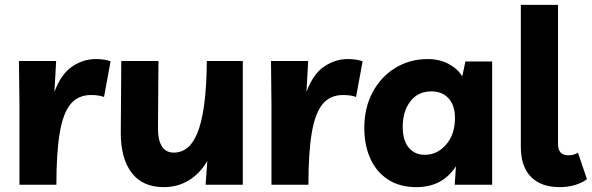

<svg xmlns="http://www.w3.org/2000/svg" viewBox="-20 -760 2435 790"><path d="M408 -361Q388 -369 354 -369Q302 -369 271 -332.5Q240 -296 226 -214.5Q212 -133 212 0H60V-330L58 -509H211L204 -382Q231 -455 276.5 -486Q322 -517 374 -517Q391 -517 405.5 -515Q420 -513 435 -508Z M654 10Q566 10 521 -50Q476 -110 477 -217L479 -509H632L630 -229Q630 -184 646 -158Q662 -132 696 -132Q725 -132 749 -150Q773 -168 791 -210Q809 -252 819.5 -325Q830 -398 831 -509H979V0H826L833 -98Q803 -46 757 -18Q711 10 654 10Z M1445 -361Q1425 -369 1391 -369Q1339 -369 1308 -332.5Q1277 -296 1263 -214.5Q1249 -133 1249 0H1097V-330L1095 -509H1248L1241 -382Q1268 -455 1313.5 -486Q1359 -517 1411 -517Q1428 -517 1442.5 -515Q1457 -513 1472 -508Z M2005 -507V0H1851L1856 -76Q1801 10 1693 10Q1625 10 1577 -21Q1529 -52 1504 -107Q1479 -162 1479 -233Q1479 -318 1514 -382Q1549 -446 1608 -481.5Q1667 -517 1740 -517Q1788 -517 1825 -497.5Q1862 -478 1882 -446L1895 -507ZM1755 -384Q1700 -384 1668.5 -343Q1637 -302 1637 -238Q1637 -183 1661.5 -153Q1686 -123 1728 -123Q1779 -123 1815.5 -165Q1852 -207 1852 -275Q1852 -326 1826 -355Q1800 -384 1755 -384Z M2283 10Q2206 10 2164.5 -32.5Q2123 -75 2123 -156V-740H2276V-167Q2276 -121 2319 -121Q2342 -121 2358 -132L2395 -23Q2378 -9 2348 0.5Q2318 10 2283 10Z"/></svg>

Font: Livvic
Style: Bold
Weight: 700
Designer: Jacques Le Bailly, Baron von Fonthausen
Version: Version 1.001; ttfautohint (v1.8.2)